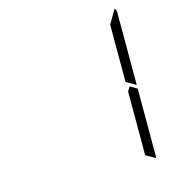

<svg xmlns="http://www.w3.org/2000/svg" viewBox="-135 -1100 1085 1186"><g transform="rotate(-15 408.0 -507.0)"><path d="M672 -498 717 -471V-41Q717 -32 715 -28L655 -62V-265V-469ZM717 -959V-500V-495L682 -515L671 -522L655 -531V-735V-897L707 -986Q717 -974 717 -959Z"/></g></svg>

Font: DSEG7 Modern
Style: Light
Weight: 300
Designer: Keshikan(Twitter:@keshinomi_88pro)
Version: Version 0.46